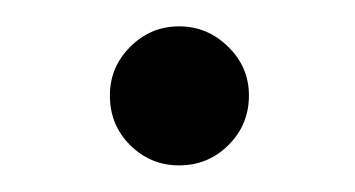

<svg xmlns="http://www.w3.org/2000/svg" viewBox="-20 -119 268 145"><path d="M168 -46.9Q168 -24.9 152.6 -9.5Q137.2 5.9 115.2 5.9Q93.8 5.9 78.4 -9.3Q63 -24.4 63 -46.9Q63 -68.4 78.4 -83.7Q93.8 -99.1 115.2 -99.1Q136.7 -99.1 152.3 -83.7Q168 -68.4 168 -46.9Z"/></svg>

Font: Stilu Light
Style: Regular
Weight: 300
Designer: Genilson Lima Santos
Foundry: Genilson Lima Santos
Version: Version 1.200;PS 001.200;hotconv 1.0.88;makeotf.lib2.5.64775